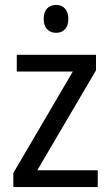

<svg xmlns="http://www.w3.org/2000/svg" viewBox="-20 -758 449 778"><path d="M208 -738C178 -738 157 -720 157 -681C157 -644 178 -625 208 -625C236 -625 257 -644 257 -681C257 -719 236 -738 208 -738ZM376 0V-68H131L369 -473V-536H48V-468H275L34 -57V0Z"/></svg>

Font: Noto Sans Ethiopic SemiCondensed
Style: Regular
Weight: 400
Width: 4
Designer: Monotype Design Team
Foundry: Monotype Imaging Inc.
Version: Version 2.102